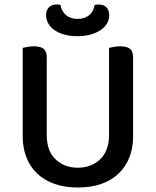

<svg xmlns="http://www.w3.org/2000/svg" viewBox="-20 -820 693 854"><path d="M572 -213Q572 -162 555.5 -120Q539 -78 507.5 -48Q476 -18 430.5 -2Q385 14 326 14Q268 14 222.5 -2Q177 -18 145.5 -48Q114 -78 97.5 -120Q81 -162 81 -213V-607Q88 -609 102 -611.5Q116 -614 131 -614Q160 -614 174 -603Q188 -592 188 -564V-219Q188 -148 227.5 -111Q267 -74 326 -74Q356 -74 381 -83.5Q406 -93 425 -111Q444 -129 454.5 -156Q465 -183 465 -219V-607Q472 -609 486 -611.5Q500 -614 515 -614Q544 -614 558 -603Q572 -592 572 -564ZM325 -736Q357 -736 376.5 -752.5Q396 -769 401 -798Q406 -799 410 -799.5Q414 -800 419 -800Q442 -800 454 -787Q466 -774 466 -752Q466 -734 457 -717.5Q448 -701 430 -688Q412 -675 385.5 -667Q359 -659 325 -659Q290 -659 263.5 -667Q237 -675 219.5 -688Q202 -701 193.5 -718Q185 -735 185 -752Q185 -774 197 -787Q209 -800 232 -800Q237 -800 241 -799.5Q245 -799 249 -798Q254 -769 274 -752.5Q294 -736 325 -736Z"/></svg>

Font: Baloo Thambi 2 Medium
Style: Regular
Weight: 500
Designer: Aadarsh Rajan and Ek Type
Foundry: Ek Type
Version: Version 1.640;hotconv 1.0.111;makeotfexe 2.5.65597; ttfautoh